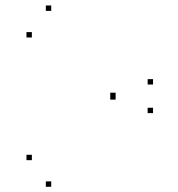

<svg xmlns="http://www.w3.org/2000/svg" viewBox="-20 -691 660 713"><path d="M548.3 -270.9V-290.9H528.3V-270.9ZM548.3 -377.1V-397.1H528.3V-377.1ZM170.2 -650.6V-670.6H150.2V-650.6ZM98.3 -551.8V-571.8H78.3V-551.8ZM409.4 -326.8V-346.8H389.4V-326.8ZM409.4 -321.1V-341.1H389.4V-321.1ZM98.3 -96.2V-116.2H78.3V-96.2ZM170.2 2.6V-17.4H150.2V2.6Z"/></svg>

Font: Monaspace Radon Dots Var
Style: Regular
Weight: 400
Designer: Riley Cran and the Lettermatic Team
Version: Version 1.100 (Monaspace Radon Dots)